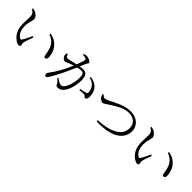

<svg xmlns="http://www.w3.org/2000/svg" viewBox="281 -2090 3439 3439"><g transform="rotate(45 2000.0 -370.5)"><path d="M159 -351C158 -387 159 -421 161 -454C162 -487 163 -514 163 -537C163 -573 160 -597 138 -622C127 -635 109 -649 85 -666L94 -682C118 -678 138 -674 157 -666C181 -655 211 -632 231 -605C240 -591 245 -577 245 -563C245 -548 242 -531 237 -512C225 -473 211 -422 211 -353C211 -269 236 -211 267 -176C282 -159 297 -146 311 -139C318 -136 323 -134 327 -134C335 -134 341 -138 346 -146C377 -193 411 -268 440 -329L466 -317C459 -295 451 -272 442 -248C424 -200 409 -157 405 -136C400 -107 404 -92 409 -83C411 -78 412 -72 412 -65C412 -46 398 -32 375 -32C366 -32 355 -34 344 -39C305 -56 260 -87 224 -136C187 -185 160 -255 159 -351ZM841 -241C829 -320 815 -384 787 -437C758 -490 710 -531 629 -562L638 -586C733 -569 781 -534 826 -487C865 -448 890 -392 903 -337C910 -310 913 -285 913 -262C913 -225 900 -206 873 -206C856 -206 845 -218 841 -241Z M1314 -728V-749C1331 -756 1352 -762 1379 -762C1407 -762 1447 -747 1474 -729C1487 -720 1494 -711 1494 -702C1494 -691 1490 -682 1483 -675C1475 -667 1468 -657 1463 -644C1454 -620 1438 -582 1419 -538C1446 -543 1479 -547 1502 -547C1577 -547 1620 -507 1620 -388C1620 -339 1612 -266 1593 -195C1573 -123 1540 -58 1491 -19C1466 0 1437 10 1404 10C1371 10 1364 -4 1351 -33C1347 -44 1341 -53 1323 -71C1314 -80 1300 -92 1281 -108L1293 -124C1345 -91 1390 -64 1413 -64C1444 -64 1468 -75 1493 -116C1516 -151 1539 -214 1553 -290C1560 -327 1563 -365 1563 -403C1563 -476 1546 -507 1490 -507C1467 -507 1435 -501 1400 -492C1371 -425 1337 -349 1305 -282C1250 -171 1200 -73 1157 -10C1142 14 1131 21 1116 21C1103 21 1086 7 1086 -16C1086 -33 1089 -45 1102 -62C1199 -189 1272 -329 1333 -474C1294 -461 1264 -451 1242 -442C1221 -433 1205 -427 1195 -422C1184 -417 1173 -414 1160 -414C1143 -414 1121 -431 1105 -452C1089 -473 1080 -499 1091 -542L1111 -545C1122 -518 1129 -486 1158 -486C1179 -486 1226 -496 1278 -509C1304 -515 1329 -521 1354 -526C1369 -565 1382 -599 1392 -629C1401 -658 1406 -678 1406 -687C1406 -699 1403 -708 1390 -713C1375 -721 1338 -727 1314 -728ZM1686 -522 1698 -546C1847 -525 1931 -433 1931 -280C1931 -240 1918 -207 1889 -206C1870 -206 1863 -218 1855 -229C1850 -234 1843 -238 1833 -240C1830 -241 1827 -241 1823 -241C1819 -241 1814 -241 1809 -241C1781 -241 1740 -238 1715 -235L1709 -259C1722 -262 1736 -265 1753 -268C1785 -275 1820 -282 1837 -289C1858 -297 1861 -307 1860 -332C1852 -435 1786 -505 1686 -522Z M2062 -480 2076 -489C2099 -465 2122 -450 2143 -450C2153 -450 2164 -452 2175 -455C2186 -458 2205 -467 2232 -481C2279 -505 2341 -538 2410 -567C2479 -596 2554 -617 2629 -617C2752 -617 2834 -568 2875 -496C2896 -460 2906 -421 2906 -380C2906 -251 2827 -166 2719 -115C2642 -78 2524 -56 2393 -56C2372 -56 2351 -57 2330 -58L2328 -85C2461 -93 2569 -109 2669 -158C2782 -211 2835 -285 2835 -392C2835 -504 2757 -576 2628 -576C2567 -576 2504 -554 2445 -526C2385 -497 2333 -464 2296 -440C2259 -417 2232 -399 2215 -386C2197 -373 2181 -366 2166 -366C2137 -366 2094 -399 2078 -424C2069 -440 2065 -460 2062 -480Z M3159 -351C3158 -387 3159 -421 3161 -454C3162 -487 3163 -514 3163 -537C3163 -573 3160 -597 3138 -622C3127 -635 3109 -649 3085 -666L3094 -682C3118 -678 3138 -674 3157 -666C3181 -655 3211 -632 3231 -605C3240 -591 3245 -577 3245 -563C3245 -548 3242 -531 3237 -512C3225 -473 3211 -422 3211 -353C3211 -269 3236 -211 3267 -176C3282 -159 3297 -146 3311 -139C3318 -136 3323 -134 3327 -134C3335 -134 3341 -138 3346 -146C3377 -193 3411 -268 3440 -329L3466 -317C3459 -295 3451 -272 3442 -248C3424 -200 3409 -157 3405 -136C3400 -107 3404 -92 3409 -83C3411 -78 3412 -72 3412 -65C3412 -46 3398 -32 3375 -32C3366 -32 3355 -34 3344 -39C3305 -56 3260 -87 3224 -136C3187 -185 3160 -255 3159 -351ZM3841 -241C3829 -320 3815 -384 3787 -437C3758 -490 3710 -531 3629 -562L3638 -586C3733 -569 3781 -534 3826 -487C3865 -448 3890 -392 3903 -337C3910 -310 3913 -285 3913 -262C3913 -225 3900 -206 3873 -206C3856 -206 3845 -218 3841 -241Z"/></g></svg>

Font: CJK Symbols
Style: Regular
Weight: 400
Designer: Ryoko NISHIZUKA 西塚涼子 (kana & ideographs); Frank Grießhammer (serif-style Latin); Paul D. Hunt (sans serif–style Latin); 
Foundry: Unicode
Version: Version 2.000;hotconv 1.1.0;makeotfexe 2.6.0